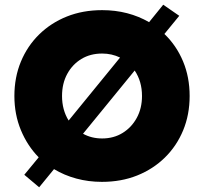

<svg xmlns="http://www.w3.org/2000/svg" viewBox="-20 -761 863 814"><path d="M146 33 83 -20 144 -94Q96 -143 68.5 -209.5Q41 -276 41 -354Q41 -433 68.5 -499.5Q96 -566 146 -615Q196 -664 263.5 -691Q331 -718 413 -718Q469 -718 519 -705Q569 -692 612 -667L672 -741L740 -694L677 -617Q728 -568 756 -501Q784 -434 784 -354Q784 -275 756.5 -208.5Q729 -142 679 -93Q629 -44 561.5 -17Q494 10 412 10Q355 10 303.5 -4Q252 -18 209 -44ZM243 -354Q243 -295 271 -250L489 -517Q454 -534 413 -534Q363 -534 325 -511Q287 -488 265 -447.5Q243 -407 243 -354ZM413 -174Q462 -174 500 -197.5Q538 -221 560 -261.5Q582 -302 582 -354Q582 -416 551 -462L332 -194Q368 -174 413 -174Z"/></svg>

Font: Lexend ExtraBold
Style: Regular
Weight: 800
Designer: Bonnie Shaver-Troup, Thomas Jockin
Foundry: Lexend
Version: Version 1.007; ttfautohint (v1.8.3)